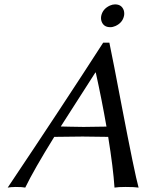

<svg xmlns="http://www.w3.org/2000/svg" viewBox="-20 -853 669 876"><path d="M441.9 -780.8Q448.7 -812.5 481.4 -827.6Q493.7 -833 504.9 -833Q535.6 -833 544.9 -805.2Q548.3 -793 545.9 -780.8Q539.1 -749 506.8 -734.4Q495.1 -729 482.9 -729Q452.1 -729 442.9 -756.8Q439.5 -768.6 441.9 -780.8ZM465.8 -275.4Q444.8 -396 417 -522H415L257.3 -275.9Q270.5 -275.9 300.8 -274.9Q344.2 -273.9 361.3 -273.9Q404.3 -273.9 465.8 -275.4ZM227.5 -228.5Q134.3 -78.1 95.2 2.9Q83 0 50.8 0Q27.3 0.5 15.1 2.9Q265.1 -370.1 450.7 -658.2H479Q496.6 -574.2 534.7 -373Q594.7 -59.6 612.3 2.9Q595.2 0 553.2 0Q520 0 502.4 2.9Q496.6 -86.4 473.6 -228.5Q402.3 -230 356.9 -230Q299.3 -230 227.5 -228.5Z"/></svg>

Font: Linux Biolinum Slanted O
Style: Slanted
Weight: 400
Designer: Philipp H. Poll
Foundry: Philipp H. Poll
Version: Version 1.0.4